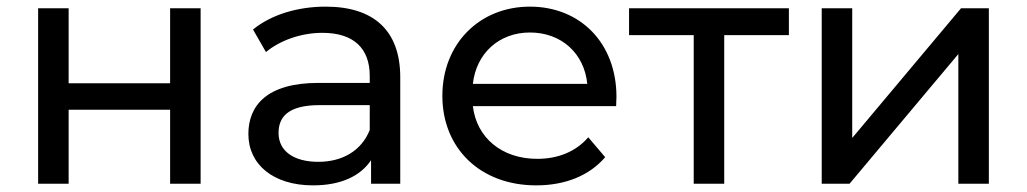

<svg xmlns="http://www.w3.org/2000/svg" viewBox="-20 -554 3096 579"><path d="M187 0V-223H493V0H585V-529H493V-303H187V-529H95V0Z M1095 -162C1070 -99 1012 -66 940 -66C865 -66 820 -99 820 -153C820 -200 847 -237 944 -237H1095ZM924 5C1008 5 1067 -23 1099 -71V0H1187V-321C1187 -464 1105 -534 962 -534C878 -534 798 -510 743 -465L782 -397C824 -432 888 -455 952 -455C1047 -455 1095 -408 1095 -325V-304H940C783 -304 729 -234 729 -150C729 -58 804 5 924 5Z M1406 -301C1416 -393 1485 -456 1578 -456C1673 -456 1742 -393 1751 -301ZM1597 5C1684 5 1757 -24 1805 -80L1754 -140C1716 -96 1662 -75 1600 -75C1493 -75 1417 -139 1406 -234H1838C1838 -243 1839 -255 1839 -262C1839 -424 1730 -534 1578 -534C1426 -534 1314 -422 1314 -265C1314 -107 1428 5 1597 5Z M2164 -448H2359V-529H1877V-448H2072V0H2164Z M2542 0 2870 -391V0H2962V-529H2878L2550 -138V-529H2458V0Z"/></svg>

Font: Montserrat-Alt1 Med
Style: Regular
Weight: 500
Designer: Differentunic
Foundry: Differentunic
Version: Version 7.222